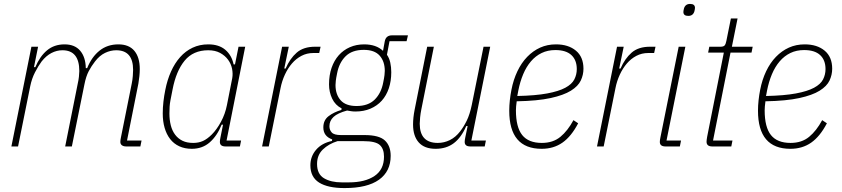

<svg xmlns="http://www.w3.org/2000/svg" viewBox="-20 -746 4290 978"><path d="M38 0 140 -508H174L153 -404H160Q183 -459 219.5 -489.5Q256 -520 309 -520Q361 -520 388.5 -487.5Q416 -455 417 -399H424Q447 -456 487 -488Q527 -520 583 -520Q637 -520 664.5 -487Q692 -454 692 -394Q692 -377 690 -358Q688 -339 685 -321L627 -30H701L695 0H623Q609 0 601 -6Q593 -12 593 -23Q593 -32 596 -46L651 -320Q655 -339 656.5 -359Q658 -379 658 -390Q658 -490 572 -490Q543 -490 515 -476.5Q487 -463 464 -433Q446 -410 432 -383.5Q418 -357 410 -316L346 0H312L376 -320Q380 -337 382 -355Q384 -373 384 -384Q384 -490 298 -490Q269 -490 242 -476Q215 -462 192 -433Q175 -410 158.5 -378Q142 -346 134 -307L72 0Z M1129 0Q1100 0 1100 -23Q1100 -32 1103 -46L1116 -111H1109Q1086 -54 1048.5 -21Q1011 12 957 12Q921 12 893 -1Q865 -14 846.5 -38Q828 -62 818.5 -95Q809 -128 809 -168Q809 -198 812.5 -228.5Q816 -259 822 -288Q832 -339 851 -381.5Q870 -424 897.5 -455Q925 -486 961 -503Q997 -520 1041 -520Q1095 -520 1127.5 -492.5Q1160 -465 1170 -418H1177L1195 -508H1229L1134 -30H1208L1202 0ZM964 -18Q992 -18 1014 -28Q1036 -38 1059 -61Q1084 -86 1105.5 -125.5Q1127 -165 1136 -211L1163 -348Q1167 -371 1162 -396Q1157 -421 1141.5 -442Q1126 -463 1101 -476.5Q1076 -490 1041 -490Q964 -490 920.5 -437Q877 -384 859 -290L848 -234Q845 -218 844 -202.5Q843 -187 843 -168Q843 -135 850 -107.5Q857 -80 872 -60Q887 -40 909.5 -29Q932 -18 964 -18Z M1315 0 1417 -508H1451L1428 -397H1435Q1457 -448 1491.5 -478Q1526 -508 1585 -508H1613L1606 -476H1576Q1543 -476 1515.5 -461.5Q1488 -447 1467 -422.5Q1446 -398 1431 -365.5Q1416 -333 1409 -297L1349 0Z M1970 48Q1970 127 1910.5 169.5Q1851 212 1735 212Q1650 212 1605.5 184Q1561 156 1561 96Q1561 51 1590 17Q1619 -17 1671 -28L1672 -36Q1627 -52 1627 -97Q1627 -134 1654 -154.5Q1681 -175 1719 -186L1720 -194Q1688 -210 1672 -243.5Q1656 -277 1656 -316Q1656 -363 1669 -400.5Q1682 -438 1705.5 -464.5Q1729 -491 1762 -505.5Q1795 -520 1835 -520Q1896 -520 1931 -487L1940 -536Q1946 -566 1977 -566H2058L2051 -536H1964L1951 -467Q1963 -450 1968 -427Q1973 -404 1973 -378Q1973 -333 1960.5 -296Q1948 -259 1924.5 -233Q1901 -207 1867 -192.5Q1833 -178 1791 -178Q1779 -178 1769 -179.5Q1759 -181 1748 -183Q1700 -170 1679 -150.5Q1658 -131 1658 -103Q1658 -84 1670 -71Q1682 -58 1717 -58H1837Q1911 -58 1940.5 -30.5Q1970 -3 1970 48ZM1936 52Q1936 12 1914.5 -7.5Q1893 -27 1832 -27H1699Q1654 -13 1624.5 15.5Q1595 44 1595 89Q1595 141 1630.5 162Q1666 183 1721 183H1757Q1839 183 1887.5 150.5Q1936 118 1936 52ZM1796 -206Q1856 -206 1889 -239Q1922 -272 1932 -326Q1937 -350 1938.5 -363.5Q1940 -377 1940 -385Q1940 -433 1914 -462.5Q1888 -492 1833 -492Q1773 -492 1740 -459Q1707 -426 1697 -372Q1692 -348 1690.5 -334.5Q1689 -321 1689 -313Q1689 -265 1715 -235.5Q1741 -206 1796 -206Z M2190 -508 2126 -188Q2122 -168 2120 -148Q2118 -128 2118 -116Q2118 -18 2210 -18Q2242 -18 2271.5 -32.5Q2301 -47 2324 -77Q2342 -100 2357.5 -131.5Q2373 -163 2383 -211L2443 -508H2477L2381 -30H2455L2449 0H2376Q2347 0 2347 -23Q2347 -32 2350 -46L2362 -104H2355Q2330 -46 2292 -17Q2254 12 2199 12Q2142 12 2113 -20.5Q2084 -53 2084 -112Q2084 -129 2086 -148Q2088 -167 2092 -187L2156 -508Z M2739 12Q2574 12 2574 -182Q2574 -208 2577 -235.5Q2580 -263 2585 -288Q2595 -340 2615.5 -383Q2636 -426 2665.5 -456.5Q2695 -487 2731.5 -503.5Q2768 -520 2812 -520Q2875 -520 2913.5 -488Q2952 -456 2952 -396Q2952 -365 2938.5 -336Q2925 -307 2888 -284Q2851 -261 2784.5 -246.5Q2718 -232 2612 -230Q2610 -217 2609 -204.5Q2608 -192 2608 -184Q2608 -98 2640 -58Q2672 -18 2740 -18Q2797 -18 2834.5 -49Q2872 -80 2901 -134L2925 -118Q2890 -51 2845 -19.5Q2800 12 2739 12ZM2809 -491Q2770 -491 2739 -476Q2708 -461 2684.5 -433.5Q2661 -406 2645 -368Q2629 -330 2620 -284L2615 -257Q2708 -259 2767 -270Q2826 -281 2859.5 -299Q2893 -317 2905.5 -341.5Q2918 -366 2918 -394Q2918 -440 2890.5 -465.5Q2863 -491 2809 -491Z M3021 0 3123 -508H3157L3134 -397H3141Q3163 -448 3197.5 -478Q3232 -508 3291 -508H3319L3312 -476H3282Q3249 -476 3221.5 -461.5Q3194 -447 3173 -422.5Q3152 -398 3137 -365.5Q3122 -333 3115 -297L3055 0Z M3486 -665Q3461 -665 3461 -685Q3461 -691 3464 -703Q3471 -726 3495 -726Q3520 -726 3520 -706Q3520 -700 3517 -688Q3510 -665 3486 -665ZM3370 0Q3341 0 3341 -23Q3341 -32 3344 -46L3437 -508H3471L3375 -30H3449L3443 0Z M3608 0Q3579 0 3579 -24Q3579 -32 3582 -49L3667 -478H3587L3593 -508H3650Q3666 -508 3671.5 -515Q3677 -522 3680 -538L3703 -652H3737L3708 -508H3814L3808 -478H3701L3612 -30H3711L3705 0Z M4006 12Q3841 12 3841 -182Q3841 -208 3844 -235.5Q3847 -263 3852 -288Q3862 -340 3882.5 -383Q3903 -426 3932.5 -456.5Q3962 -487 3998.5 -503.5Q4035 -520 4079 -520Q4142 -520 4180.5 -488Q4219 -456 4219 -396Q4219 -365 4205.5 -336Q4192 -307 4155 -284Q4118 -261 4051.5 -246.5Q3985 -232 3879 -230Q3877 -217 3876 -204.5Q3875 -192 3875 -184Q3875 -98 3907 -58Q3939 -18 4007 -18Q4064 -18 4101.5 -49Q4139 -80 4168 -134L4192 -118Q4157 -51 4112 -19.5Q4067 12 4006 12ZM4076 -491Q4037 -491 4006 -476Q3975 -461 3951.5 -433.5Q3928 -406 3912 -368Q3896 -330 3887 -284L3882 -257Q3975 -259 4034 -270Q4093 -281 4126.5 -299Q4160 -317 4172.5 -341.5Q4185 -366 4185 -394Q4185 -440 4157.5 -465.5Q4130 -491 4076 -491Z"/></svg>

Font: IBM Plex Sans Condensed ExtraLight
Style: Italic
Weight: 200
Width: 3
Italic angle: -11°
Designer: Mike Abbink, Paul van der Laan, Pieter van Rosmalen
Foundry: Bold Monday
Version: Version 1.3